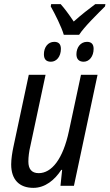

<svg xmlns="http://www.w3.org/2000/svg" viewBox="-20 -897 529 927"><path d="M288 -729H362C386 -767 455 -834 487 -866L489 -877H440C409 -854 374 -827 336 -793C312 -829 290 -858 273 -877H227L225 -866C245 -831 277 -767 288 -729ZM226 -599C253 -599 274 -624 274 -661C274 -683 264 -695 242 -695C211 -695 192 -668 192 -635C192 -610 204 -599 226 -599ZM384 -599C411 -599 432 -625 432 -661C432 -683 422 -695 400 -695C369 -695 349 -668 349 -635C349 -611 362 -599 384 -599ZM141 10C198 10 244 -28 276 -77H280L272 0H337L451 -536H371L313 -265C284 -128 229 -61 167 -61C132 -61 117 -82 117 -117C117 -139 120 -165 127 -194L200 -536H119L45 -189C39 -161 34 -129 34 -103C34 -30 73 10 141 10Z"/></svg>

Font: Noto Sans Condensed
Style: Italic
Weight: 400
Width: 3
Italic angle: -12°
Designer: Monotype Design Team
Foundry: Monotype Imaging Inc.
Version: Version 2.013